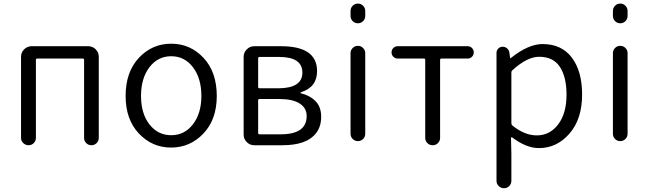

<svg xmlns="http://www.w3.org/2000/svg" viewBox="-20 -792 3557 1047"><path d="M94.7 -40V-482.4Q94.7 -505.9 111.8 -522.9Q128.9 -540 152.3 -540H460.9Q485.4 -540 502 -522.9Q518.6 -505.9 518.6 -482.4V-40Q518.6 -23.4 506.8 -11.7Q495.1 0 478.5 0Q461.9 0 450.2 -11.7Q438.5 -23.4 438.5 -40V-465.8Q438.5 -472.7 430.7 -472.7H183.6Q175.8 -472.7 175.8 -465.8V-40Q175.8 -23.4 164.1 -11.7Q152.3 0 135.7 0Q119.1 0 106.9 -11.7Q94.7 -23.4 94.7 -40Z M665 -268.6Q665 -399.4 737.3 -476.6Q809.6 -553.7 913.6 -553.7Q1017.6 -553.7 1089.8 -476.6Q1162.1 -399.4 1162.1 -268.6Q1162.1 -140.6 1089.4 -64Q1016.6 12.7 913.1 12.7Q809.6 12.7 737.3 -64Q665 -140.6 665 -268.6ZM1078.1 -268.6Q1078.1 -365.2 1032.2 -425.3Q986.3 -485.4 913.6 -485.4Q840.8 -485.4 794.9 -425.3Q749 -365.2 749 -268.6Q749 -172.9 794.9 -113.8Q840.8 -54.7 913.6 -54.7Q986.3 -54.7 1032.2 -114.3Q1078.1 -173.8 1078.1 -268.6Z M1366.2 0Q1342.8 0 1325.7 -17.1Q1308.6 -34.2 1308.6 -57.6V-482.4Q1308.6 -505.9 1325.7 -522.9Q1342.8 -540 1366.2 -540H1512.7Q1709 -540 1709 -404.3Q1709 -316.4 1621.1 -289.1Q1619.1 -288.1 1619.1 -286.1Q1619.1 -284.2 1621.1 -283.2Q1669.9 -271.5 1700.7 -240.2Q1731.4 -209 1731.4 -155.3Q1731.4 -102.5 1704.6 -67.4Q1677.7 -32.2 1631.3 -16.1Q1585 0 1520.5 0ZM1387.7 -318.4Q1387.7 -310.5 1395.5 -310.5H1496.1Q1628.9 -310.5 1628.9 -396Q1628.9 -481.4 1502.9 -481.4H1395.5Q1387.7 -481.4 1387.7 -473.6ZM1387.7 -67.4Q1387.7 -59.6 1395.5 -59.6H1510.7Q1652.3 -59.6 1652.3 -159.2Q1652.3 -203.1 1614.3 -227.5Q1576.2 -252 1503.9 -252H1395.5Q1387.7 -252 1387.7 -245.1Z M1891.6 -62.5V-502Q1891.6 -518.6 1903.3 -530.3Q1915 -542 1931.6 -542Q1948.2 -542 1960 -530.3Q1971.7 -518.6 1971.7 -502V-62.5Q1971.7 -45.9 1960 -34.2Q1948.2 -22.5 1931.6 -22.5Q1915 -22.5 1903.3 -34.2Q1891.6 -45.9 1891.6 -62.5ZM1891.6 -705.1V-732.4Q1891.6 -749 1903.3 -760.7Q1915 -772.5 1931.6 -772.5Q1948.2 -772.5 1960 -760.7Q1971.7 -749 1971.7 -732.4V-705.1Q1971.7 -688.5 1960 -676.8Q1948.2 -665 1931.6 -665Q1915 -665 1903.3 -676.8Q1891.6 -688.5 1891.6 -705.1Z M2298.8 -40V-465.8Q2298.8 -472.7 2292 -472.7H2148.4Q2134.8 -472.7 2125 -482.4Q2115.2 -492.2 2115.2 -506.3Q2115.2 -520.5 2125 -530.3Q2134.8 -540 2148.4 -540H2530.3Q2543.9 -540 2553.7 -530.3Q2563.5 -520.5 2563.5 -506.3Q2563.5 -492.2 2553.7 -482.4Q2543.9 -472.7 2530.3 -472.7H2387.7Q2379.9 -472.7 2379.9 -465.8V-40Q2379.9 -23.4 2368.2 -11.7Q2356.4 0 2339.4 0Q2322.3 0 2310.5 -11.7Q2298.8 -23.4 2298.8 -40Z M2687.5 194.3V-503.9Q2687.5 -517.6 2697.3 -527.3Q2707 -537.1 2720.7 -537.1Q2735.4 -537.1 2745.6 -527.8Q2755.9 -518.6 2757.8 -504.9L2761.7 -475.6Q2761.7 -474.6 2763.2 -474.6Q2764.6 -474.6 2765.6 -475.6Q2861.3 -551.8 2938.5 -551.8Q3043 -551.8 3098.6 -477.5Q3154.3 -403.3 3154.3 -276.4Q3154.3 -142.6 3085.4 -63.5Q3016.6 15.6 2918.9 15.6Q2849.6 15.6 2772.5 -43Q2770.5 -43.9 2768.6 -43Q2766.6 -42 2766.6 -40L2768.6 47.9V194.3Q2768.6 210.9 2756.8 222.7Q2745.1 234.4 2728.5 234.4Q2711.9 234.4 2699.7 222.7Q2687.5 210.9 2687.5 194.3ZM2907.2 -53.7Q2978.5 -53.7 3023.9 -113.8Q3069.3 -173.8 3069.3 -275.4Q3069.3 -372.1 3033.2 -427.2Q2997.1 -482.4 2919.9 -482.4Q2854.5 -482.4 2774.4 -409.2Q2768.6 -404.3 2768.6 -397.5V-120.1Q2768.6 -112.3 2774.4 -107.4Q2840.8 -53.7 2907.2 -53.7Z M3322.3 -62.5V-502Q3322.3 -518.6 3334 -530.3Q3345.7 -542 3362.3 -542Q3378.9 -542 3390.6 -530.3Q3402.3 -518.6 3402.3 -502V-62.5Q3402.3 -45.9 3390.6 -34.2Q3378.9 -22.5 3362.3 -22.5Q3345.7 -22.5 3334 -34.2Q3322.3 -45.9 3322.3 -62.5ZM3322.3 -705.1V-732.4Q3322.3 -749 3334 -760.7Q3345.7 -772.5 3362.3 -772.5Q3378.9 -772.5 3390.6 -760.7Q3402.3 -749 3402.3 -732.4V-705.1Q3402.3 -688.5 3390.6 -676.8Q3378.9 -665 3362.3 -665Q3345.7 -665 3334 -676.8Q3322.3 -688.5 3322.3 -705.1Z"/></svg>

Font: Gen Jyuu Gothic P Normal
Style: Regular
Weight: 300
Designer: [Source Han Sans]
Ryoko NISHIZUKA  (kana & ideographs); Paul D. Hunt (Latin, Greek & Cyrillic); Wenlong ZHANG  (bopomofo
Version: Version 1.002.20150607